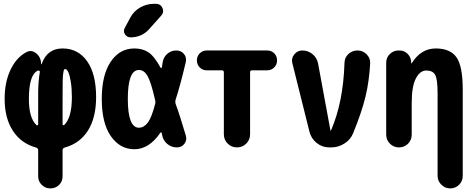

<svg xmlns="http://www.w3.org/2000/svg" viewBox="-20 -790 2540 1029"><path d="M324.2 -120.1Q365.2 -159.2 365.2 -269.5Q365.2 -316.4 359.4 -352.1Q353.5 -387.7 345.7 -403.8Q337.9 -419.9 330.1 -419.9Q325.2 -419.9 323.2 -416.5Q321.3 -413.1 318.8 -397.5Q316.4 -381.8 315.9 -350.1Q315.4 -318.4 315.4 -259.8V-124Q315.4 -120.1 318.8 -119.1Q322.3 -118.2 324.2 -120.1ZM193.4 -403.3Q194.3 -407.2 191.4 -410.2Q188.5 -413.1 183.6 -412.1Q134.8 -390.6 134.8 -259.8Q134.8 -157.2 175.8 -119.1Q177.7 -117.2 181.2 -118.7Q184.6 -120.1 184.6 -124V-299.8Q185.5 -357.4 193.4 -403.3ZM495.1 -269.5Q495.1 -160.2 451.7 -90.8Q408.2 -21.5 326.2 1Q315.4 4.9 315.4 14.6V155.3Q315.4 182.6 296.4 201.2Q277.3 219.7 250 219.7Q222.7 219.7 203.6 200.7Q184.6 181.6 184.6 155.3V14.6Q184.6 4.9 173.8 1Q92.8 -21.5 48.8 -89.4Q4.9 -157.2 4.9 -259.8Q4.9 -349.6 36.1 -415.5Q67.4 -481.4 120.1 -509.8Q148.4 -525.4 174.3 -503.9Q200.2 -482.4 200.2 -447.3Q200.2 -445.3 201.2 -445.3Q202.1 -445.3 203.1 -446.3Q232.4 -530.3 315.4 -530.3Q398.4 -530.3 446.8 -461.9Q495.1 -393.6 495.1 -269.5Z M815.4 -769.5Q840.8 -769.5 850.6 -747.1Q860.4 -724.6 843.8 -706.1L780.3 -634.8Q740.2 -589.8 679.7 -589.8Q660.2 -589.8 649.4 -606.9Q638.7 -624 649.4 -641.6L678.7 -696.3Q697.3 -730.5 731.4 -750Q765.6 -769.5 804.7 -769.5ZM811.5 -233.4Q814.5 -243.2 811.5 -252.9Q789.1 -351.6 770.5 -383.3Q752 -415 724.6 -415Q665 -415 665 -260.3Q665 -105.5 724.6 -105.5Q751 -105.5 772 -132.8Q793 -160.2 811.5 -233.4ZM920.9 -234.4Q942.4 -176.8 975.6 -64.5Q983.4 -40 968.8 -20Q954.1 0 927.7 0Q898.4 0 876 -19Q853.5 -38.1 848.6 -67.4Q847.7 -68.4 847.7 -72.3Q847.7 -76.2 846.7 -77.1Q845.7 -80.1 843.3 -80.6Q840.8 -81.1 839.8 -79.1Q779.3 9.8 700.2 9.8Q623 9.8 574.2 -60.1Q525.4 -129.9 525.4 -259.8Q525.4 -387.7 573.2 -459Q621.1 -530.3 700.2 -530.3Q744.1 -530.3 775.4 -509.8Q806.6 -489.3 840.8 -426.8Q844.7 -423.8 847.7 -428.7Q847.7 -433.6 849.6 -441.9Q851.6 -450.2 851.6 -455.1Q855.5 -483.4 876.5 -501.5Q897.5 -519.5 924.8 -519.5Q950.2 -519.5 965.8 -501Q981.4 -482.4 975.6 -457Q947.3 -335.9 920.9 -254.9Q918 -244.1 920.9 -234.4Z M1412.1 -519.5Q1434.6 -519.5 1449.7 -504.4Q1464.8 -489.3 1464.8 -465.8Q1464.8 -443.4 1449.2 -428.2Q1433.6 -413.1 1412.1 -413.1H1331.1Q1320.3 -413.1 1320.3 -402.3V-70.3Q1320.3 -41 1299.8 -20.5Q1279.3 0 1250 0Q1220.7 0 1200.2 -20.5Q1179.7 -41 1179.7 -70.3V-402.3Q1179.7 -413.1 1168.9 -413.1H1087.9Q1065.4 -413.1 1050.3 -428.7Q1035.2 -444.3 1035.2 -465.8Q1035.2 -489.3 1050.8 -504.4Q1066.4 -519.5 1087.9 -519.5Z M1896.5 -519.5Q1924.8 -519.5 1944.8 -499Q1964.8 -478.5 1963.9 -451.2Q1959 -356.4 1939 -272.9Q1918.9 -189.5 1873 -77.1Q1859.4 -42 1826.2 -21Q1793 0 1754.9 0H1745.1Q1707 0 1677.7 -23.4Q1648.4 -46.9 1638.7 -83L1546.9 -451.2Q1540 -477.5 1557.1 -498.5Q1574.2 -519.5 1600.6 -519.5Q1630.9 -519.5 1654.8 -500Q1678.7 -480.5 1684.6 -450.2L1751 -90.8Q1751 -89.8 1752 -89.8Q1753.9 -89.8 1753.9 -90.8Q1819.3 -241.2 1826.2 -451.2Q1826.2 -480.5 1846.7 -500Q1867.2 -519.5 1896.5 -519.5Z M2460 -309.6V152.3Q2460 180.7 2440.4 200.2Q2420.9 219.7 2393.1 219.7Q2365.2 219.7 2345.2 199.7Q2325.2 179.7 2325.2 152.3V-290Q2325.2 -364.3 2312.5 -388.2Q2299.8 -412.1 2265.1 -412.1Q2230.5 -412.1 2208.5 -369.1Q2186.5 -326.2 2186.5 -237.3V-68.4Q2186.5 -40 2167 -20Q2147.5 0 2118.2 0Q2089.8 0 2069.8 -20Q2049.8 -40 2049.8 -68.4V-454.1Q2049.8 -481.4 2069.3 -500.5Q2088.9 -519.5 2116.2 -519.5H2120.1Q2146.5 -519.5 2164.6 -501.5Q2182.6 -483.4 2183.6 -458V-451.2Q2183.6 -450.2 2184.6 -450.2Q2186.5 -450.2 2186.5 -451.2Q2236.3 -530.3 2314.9 -530.3Q2393.6 -530.3 2426.8 -482.4Q2460 -434.6 2460 -309.6Z"/></svg>

Font: Rounded-X Mgen+ 2m bold
Style: Bold
Weight: 700
Designer: [Source Han Sans]
Ryoko NISHIZUKA  (kana & ideographs); Paul D. Hunt (Latin, Greek & Cyrillic); Wenlong ZHANG  (bopomofo
Version: Version 1.059.20150602